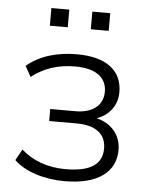

<svg xmlns="http://www.w3.org/2000/svg" viewBox="-51 -730 600 780"><g transform="rotate(5 249.0 -340.0)"><path d="M242 8C379 8 449 -49 449 -137C449 -199 409 -244 349 -258C399 -275 432 -317 432 -371C432 -459 368 -510 247 -510C167 -510 97 -490 43 -445L67 -402C119 -442 176 -460 244 -460C330 -460 373 -425 373 -368C373 -312 330 -279 261 -279H158V-230H270C347 -230 390 -198 390 -138C390 -76 346 -41 241 -41C168 -41 108 -63 60 -105L35 -60C79 -17 157 8 242 8ZM294 -616H367V-688H294ZM127 -616H200V-688H127Z"/></g></svg>

Font: Poppy and Pepper Light
Style: Regular
Weight: 300
Designer: Thy Ha
Foundry: Thy Ha
Version: Version 0.001;Glyphs 3.2 (3227)